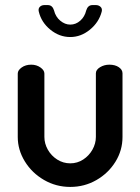

<svg xmlns="http://www.w3.org/2000/svg" viewBox="-20 -729 553 757"><path d="M257 8Q201 8 153.5 -19.5Q106 -47 78 -92.5Q50 -138 50 -189V-439Q50 -452 65.5 -463Q81 -474 103 -474Q124 -474 139.5 -463Q155 -452 155 -439V-189Q155 -163 168.5 -139Q182 -115 205.5 -100Q229 -85 257 -85Q285 -85 308 -100Q331 -115 344.5 -139Q358 -163 358 -189V-440Q358 -454 374.5 -464Q391 -474 411 -474Q434 -474 448.5 -464Q463 -454 463 -440V-189Q463 -136 435 -91Q407 -46 360 -19Q313 8 257 8ZM257 -583Q214 -583 178.5 -612Q143 -641 133 -683Q130 -695 137 -702Q144 -709 155 -709H168Q178 -709 184 -703.5Q190 -698 193 -688Q199 -663 217.5 -647.5Q236 -632 257 -632Q279 -632 296.5 -647.5Q314 -663 320 -688Q323 -698 329 -703.5Q335 -709 345 -709H358Q369 -709 376.5 -702Q384 -695 381 -683Q370 -641 334.5 -612Q299 -583 257 -583Z"/></svg>

Font: Dosis SemiBold
Style: Regular
Weight: 600
Designer: EdgarTolentino, PabloImpallari, IginoMarini
Foundry: EdgarTolentino, PabloImpallari, IginoMarini
Version: Version 3.001; ttfautohint (v1.8.2)